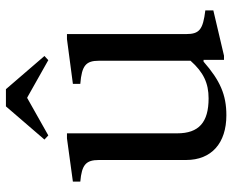

<svg xmlns="http://www.w3.org/2000/svg" viewBox="-88 -686 784 648"><g transform="rotate(-90 304.0 -362.0)"><path d="M171 -591 297 -662H299L425 -591L439 -604L327 -734H269L157 -604ZM239 10C308 10 356 -11 420 -67H426V2H440L593 -34V-61C528 -69 513 -81 513 -126V-528H496L345 -508V-483C407 -478 423 -464 423 -420V-111C384 -67 347 -50 296 -50C215 -50 178 -83 178 -156V-528H161L15 -508V-483C72 -478 88 -464 88 -420V-126C88 -40 145 10 239 10Z"/></g></svg>

Font: Hedvig Letters Serif 24pt
Style: Regular
Weight: 400
Designer: Alexander Örn & Tor Weibull
Foundry: Kanon Foundry
Version: Version 1.000